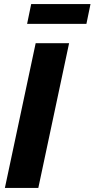

<svg xmlns="http://www.w3.org/2000/svg" viewBox="-20 -922 464 942"><path d="M155 -710H319L168 0H4ZM113 -805 133 -902H424L404 -805Z"/></svg>

Font: Raleway Thin ExtraBold
Style: Italic
Weight: 800
Italic angle: -12°
Version: Version 4.026